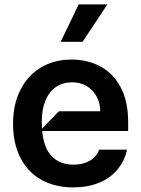

<svg xmlns="http://www.w3.org/2000/svg" viewBox="-20 -815 622 846"><path d="M544.7 -237.9H165.8Q172.9 -161.9 208.8 -125.7Q244.7 -89.5 304 -89.5Q345.5 -89.5 375.4 -106.7Q405.2 -123.9 416.9 -155.5H539.8Q528.1 -103.7 496.1 -66.2Q464.1 -28.8 414.8 -9.1Q365.4 10.7 302.6 10.7Q220.9 10.7 160.9 -23.6Q100.9 -57.9 69.1 -121.3Q37.3 -184.7 37.6 -269.9Q37.3 -353.3 69.1 -417.4Q100.9 -481.5 159.4 -517Q218 -552.6 295.5 -552.6Q365.1 -552.6 421.5 -522.7Q478 -492.9 511.4 -430.9Q544.7 -369 544.7 -277ZM239.3 -324.6H421.9Q421.2 -361.2 405.4 -390.3Q389.6 -419.4 361.5 -435.9Q333.5 -452.4 297.6 -452.4Q257.1 -452.4 227.1 -432.2Q197.1 -411.9 180.6 -373.2Q164.1 -334.5 164.1 -280.2Q164.1 -263.8 165.1 -248.2ZM343.8 -630.7H247.2L326.7 -795.5H453.1Z"/></svg>

Font: Riot Sans
Style: Bold
Weight: 600
Designer: Rasmus Andersson
Foundry: rsms
Version: Version 4.001